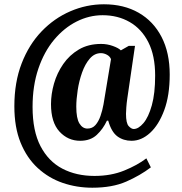

<svg xmlns="http://www.w3.org/2000/svg" viewBox="-20 -734 848 896"><path d="M411 142Q338 142 272.5 119.5Q207 97 156 50Q105 3 76 -68.5Q47 -140 47 -238Q47 -350 81 -438Q115 -526 174 -587.5Q233 -649 308.5 -681.5Q384 -714 465 -714Q558 -714 627 -674.5Q696 -635 734 -561.5Q772 -488 772 -386Q772 -289 746.5 -220Q721 -151 680.5 -114Q640 -77 594 -77Q556 -77 528 -97.5Q500 -118 485 -171H479Q461 -132 431.5 -104.5Q402 -77 354 -77Q297 -77 257.5 -120Q218 -163 218 -248Q218 -295 232 -344Q246 -393 275 -435Q304 -477 348 -503Q392 -529 452 -529Q480 -529 506.5 -519.5Q533 -510 544 -499L581 -520H610L574 -274Q571 -254 569.5 -233Q568 -212 568 -203Q568 -159 580.5 -145.5Q593 -132 604 -132Q626 -132 649.5 -159.5Q673 -187 688.5 -242.5Q704 -298 704 -381Q704 -474 672.5 -536.5Q641 -599 585.5 -631Q530 -663 459 -663Q396 -663 337.5 -633.5Q279 -604 232.5 -548.5Q186 -493 159 -413.5Q132 -334 132 -235Q132 -123 169 -52Q206 19 271 53Q336 87 421 87Q498 87 559.5 62Q621 37 663 5L684 47Q634 85 569 113.5Q504 142 411 142ZM388 -134Q411 -134 425.5 -150.5Q440 -167 449 -193Q458 -219 463 -247L498 -458Q493 -471 479 -478.5Q465 -486 451 -486Q421 -486 399 -460.5Q377 -435 363 -395.5Q349 -356 342.5 -313Q336 -270 336 -236Q336 -182 350.5 -158Q365 -134 388 -134Z"/></svg>

Font: Noto Serif Tamil Condensed ExtraBold
Style: Italic
Weight: 800
Width: 3
Italic angle: -12°
Designer: Indian Type Foundry, Tom Grace, and the Monotype Design Team
Foundry: Monotype Imaging Inc.
Version: Version 2.003; ttfautohint (v1.8.4.7-5d5b)